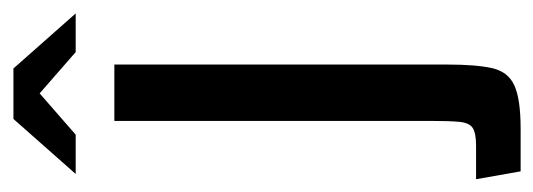

<svg xmlns="http://www.w3.org/2000/svg" viewBox="-282 -534 814 293"><g transform="rotate(-90 125.5 -387.0)"><path d="M11 0 -1 -68H50Q69 -68 77 -73Q85 -78 86.5 -93Q88 -108 88 -139V-620H174V-112Q174 -68 168.5 -43.5Q163 -19 142 -9.5Q121 0 76 0ZM7 -679 91 -774H168L252 -679H193L130 -734L67 -679Z"/></g></svg>

Font: Smooch Sans Thin SemiBold
Style: Regular
Weight: 600
Version: Version 1.010